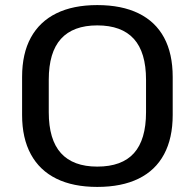

<svg xmlns="http://www.w3.org/2000/svg" viewBox="-20 -728 767 756"><path d="M363 8Q268 8 202 -24.5Q136 -57 101.5 -120.5Q67 -184 67 -275V-425Q67 -517 101.5 -580Q136 -643 202 -675.5Q268 -708 363 -708Q459 -708 525.5 -675.5Q592 -643 626 -580Q660 -517 660 -425V-275Q660 -184 626 -120.5Q592 -57 525.5 -24.5Q459 8 363 8ZM363 -72Q460 -72 507.5 -125Q555 -178 555 -286V-414Q555 -522 507 -575Q459 -628 363 -628Q268 -628 220 -575Q172 -522 172 -414V-286Q172 -178 220 -125Q268 -72 363 -72Z"/></svg>

Font: Pathway Extreme 8pt Thin 12pt Medium
Style: Regular
Weight: 500
Version: Version 1.001;gftools[0.9.26]